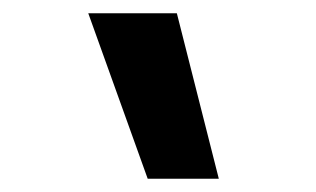

<svg xmlns="http://www.w3.org/2000/svg" viewBox="-20 -645 478 290"><path d="M203.1 -375 113.3 -625H247.1L310.5 -375Z"/></svg>

Font: Sudo Variable
Style: Regular
Weight: 400
Monospace: yes
Designer: Jens Kutilek
Foundry: Jens Kutilek
Version: Version 0.040